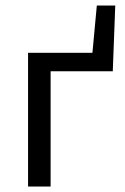

<svg xmlns="http://www.w3.org/2000/svg" viewBox="-20 -678 456 698"><path d="M82 0V-486H316L332 -658H399L390 -419H164V0Z"/></svg>

Font: Source Sans 3
Style: Regular
Weight: 400
Designer: Paul D. Hunt
Foundry: Adobe
Version: Version 3.046;hotconv 1.0.118;makeotfexe 2.5.65603